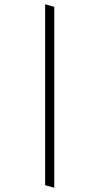

<svg xmlns="http://www.w3.org/2000/svg" viewBox="-20 -870 467 902"><path d="M192 -850 235 -838V12L192 0Z"/></svg>

Font: Matangi Light
Style: Regular
Weight: 300
Designer: Prashant Pant
Foundry: The Graphic Ant
Version: Version 3.002